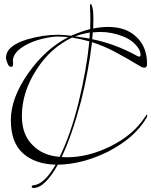

<svg xmlns="http://www.w3.org/2000/svg" viewBox="-20 -728 753 956"><path d="M430 -642 428 -700Q428 -708 433 -708Q435 -708 440 -691Q445 -674 445 -637Q445 -600 444 -586Q484 -594 516 -594Q606 -594 656 -547Q712 -497 712 -412V-408Q712 -391 698 -391Q690 -391 680 -397Q612 -438 555 -468.5Q498 -499 438 -518Q422 -379 384 -226Q338 -53 287 54Q295 55 313 55Q422 55 534 -1.5Q646 -58 703 -147L712 -159Q713 -158 713 -153Q713 -148 710 -142Q652 -42 518 27Q391 90 268 92Q203 208 147 208Q138 208 138 202Q138 196 144 195L163 191Q209 175 257 92Q154 89 94 35Q34 -19 34 -129.5Q34 -240 120 -362.5Q206 -485 320 -543Q293 -546 265.5 -546Q238 -546 189.5 -534.5Q141 -523 102 -500Q44 -466 44 -424Q44 -419 45 -416V-408Q45 -395 36 -395Q24 -395 18 -411Q10 -429 10 -441Q10 -500 116 -532Q194 -555 271 -555Q292 -555 334 -550Q390 -574 429 -583Q430 -604 430 -642ZM89 -150Q89 -60 139 -9Q189 46 277 53Q332 -59 371 -217Q410 -375 425 -522Q386 -533 339 -541Q230 -489 161 -380Q89 -269 89 -150ZM673 -446Q680 -446 680 -456Q680 -466 674 -480Q648 -525 592 -547Q536 -569 478 -569Q466 -569 442 -567L439 -533Q555 -509 660 -451Q670 -446 673 -446ZM427 -566Q385 -559 355 -547Q424 -536 426 -536Q427 -546 427 -566Z"/></svg>

Font: Ruthie
Style: Regular
Weight: 400
Designer: Robert E. Leuschke
Foundry: Robert E. Leuschke
Version: Version 1.003